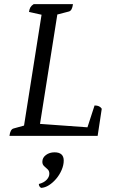

<svg xmlns="http://www.w3.org/2000/svg" viewBox="-20 -661 581 934"><path d="M26 0Q28 -16 33 -25Q38 -34 46 -36L111 -54L95 -38L184 -601L197 -586L121 -603Q123 -617 128 -625.5Q133 -634 144 -641H335Q333 -625 328 -616Q323 -607 315 -605L246 -587L261 -604L173 -48L165 -59L415 -41L401 -28L440 -148Q453 -148 461.5 -144Q470 -140 475 -132L455 0ZM180 253Q175 250 172 245.5Q169 241 169 234Q193 228 206.5 214Q220 200 220 184Q220 170 211.5 162.5Q203 155 194.5 147Q186 139 186 126Q186 106 203.5 93Q221 80 245 80Q290 80 290 120Q290 142 280 165.5Q270 189 253.5 208.5Q237 228 218 240Q199 252 180 253Z"/></svg>

Font: Petrona
Style: Italic
Weight: 400
Italic angle: -9°
Designer: Ringo R. Seeber
Foundry: Ringo R. Seeber
Version: Version 2.001; ttfautohint (v1.8.3)